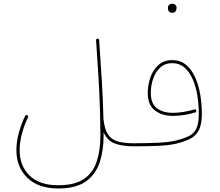

<svg xmlns="http://www.w3.org/2000/svg" viewBox="-20 -810 1198 1045"><path d="M69.3 7.3Q69.3 -41 83.7 -91.3Q98.1 -141.6 116.7 -178.7Q120.1 -186.5 128.4 -182.6Q136.2 -179.2 132.3 -170.9Q114.3 -135.3 100.6 -86.7Q86.9 -38.1 86.9 7.3Q86.9 92.3 140.6 145.3Q194.3 198.2 297.4 198.2Q386.2 198.2 436 164.6Q485.8 130.9 506.1 69.8Q526.4 8.8 526.4 -72.3Q526.4 -124 524.9 -177.7Q524.9 -179.2 524.9 -181.2V-183.1Q522.5 -280.3 516.6 -379.9Q510.7 -479.5 502.9 -590.8Q502 -598.6 510.7 -599.6Q518.6 -600.6 519.5 -591.8Q527.8 -475.1 534.2 -370.8Q540.5 -266.6 543 -164.1Q548.3 -107.9 567.4 -79.1Q586.4 -50.3 620.6 -40.3Q654.8 -30.3 706.5 -30.3H707Q715.3 -30.3 715.3 -22Q715.3 -13.7 707 -13.7H706.5Q645 -13.7 604.5 -29.1Q564 -44.4 543.9 -89.8Q543.9 -81.1 543.9 -72.3Q543.9 10.7 521.7 75.9Q499.5 141.1 445.8 178.5Q392.1 215.8 297.4 215.8Q188.5 215.8 128.9 157.7Q69.3 99.6 69.3 7.3Z M698.7 -22Q698.7 -30.3 707 -30.3Q776.9 -30.3 836.7 -33Q896.5 -35.6 934.1 -44.4Q980 -55.2 1008.1 -69.3Q1036.1 -83.5 1049.1 -111.1Q1062 -138.7 1062 -189.9Q1062 -241.7 1054 -291Q1045.9 -340.3 1028.3 -379.9Q1010.7 -419.4 983.4 -442.9Q956.1 -466.3 917 -466.3Q878.4 -466.3 852.5 -442.9Q826.7 -419.4 813.7 -382.1Q800.8 -344.7 800.8 -303.7Q800.8 -246.1 834 -220.9Q867.2 -195.8 921.4 -195.8Q947.3 -195.8 978.8 -200.9Q1010.3 -206.1 1037.6 -214.4Q1045.9 -217.3 1047.9 -208.5Q1049.8 -200.2 1042.5 -197.8Q1014.2 -189 981.7 -184.1Q949.2 -179.2 921.4 -179.2Q861.8 -179.2 823 -209Q784.2 -238.8 784.2 -303.7Q784.2 -348.6 798.8 -389.6Q813.5 -430.7 843 -456.8Q872.6 -482.9 917 -482.9Q960.9 -482.9 991.7 -457.8Q1022.5 -432.6 1041.5 -390.6Q1060.5 -348.6 1069.6 -296.4Q1078.6 -244.1 1078.6 -189.9Q1078.6 -136.2 1064 -105Q1049.3 -73.7 1018.3 -56.6Q987.3 -39.6 938 -27.8Q898.4 -18.6 837.6 -16.1Q776.9 -13.7 707 -13.7Q698.7 -13.7 698.7 -22ZM893.6 -768.1Q893.6 -775.9 899.7 -782.7Q905.8 -789.6 918 -789.6Q931.2 -789.6 937.5 -779.8Q941.4 -773.9 941.4 -767.1Q941.4 -758.3 936 -749.3Q930.7 -740.2 916.5 -740.2Q907.2 -740.2 902.1 -745.1Q897 -750 895 -756.3Q893.6 -761.7 893.6 -768.1Z"/></svg>

Font: Mikhak-FD Thin
Style: Regular
Weight: 100
Designer: Amin Abedi
Version: Version 3.2